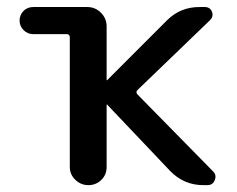

<svg xmlns="http://www.w3.org/2000/svg" viewBox="-20 -540 690 560"><path d="M77.1 -440.4Q60.5 -440.4 48.8 -452.1Q37.1 -463.9 37.1 -480Q37.1 -496.1 48.3 -507.8Q59.6 -519.5 77.1 -519.5H234.4Q257.8 -519.5 274.4 -502.9Q291 -486.3 291 -462.9V-306.6L292 -305.7L293 -306.6L466.8 -480.5Q506.8 -520.5 564.5 -519.5H577.1Q592.8 -519.5 598.1 -505.9Q603.5 -492.2 592.8 -481.4L380.9 -277.3Q375 -271.5 380.9 -264.6L601.6 -40Q612.3 -29.3 606.4 -14.6Q600.6 0 585 0H573.2Q516.6 0 476.6 -41L293 -234.4Q293 -235.4 292 -235.4L291 -234.4V-52.7Q291 -30.3 275.4 -15.1Q259.8 0 237.8 0Q215.8 0 199.7 -15.6Q183.6 -31.2 183.6 -52.7V-430.7Q183.6 -439.5 175.8 -440.4Z"/></svg>

Font: Rounded Mgen+ 2p medium
Style: Regular
Weight: 500
Designer: [Source Han Sans]
Ryoko NISHIZUKA  (kana & ideographs); Paul D. Hunt (Latin, Greek & Cyrillic); Wenlong ZHANG  (bopomofo
Version: Version 1.059.20150602